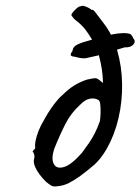

<svg xmlns="http://www.w3.org/2000/svg" viewBox="-20 -658 492 673"><path d="M180 -5Q167 -3 159.5 -7.5Q152 -12 141 -21Q128 -34 118 -47.5Q108 -61 102.5 -74.5Q97 -88 99 -99Q102 -108 100 -115Q98 -122 98 -122Q93 -127 95 -128.5Q97 -130 99 -134Q105 -135 103 -146Q102 -151 105 -166Q108 -181 115.5 -200Q123 -219 133 -235Q138 -245 148.5 -262Q159 -279 172.5 -296.5Q186 -314 198 -324Q221 -347 242 -359.5Q263 -372 285 -379Q307 -384 314.5 -384Q322 -384 337 -370Q339 -368 341 -368Q340 -415 327 -462.5Q314 -510 274 -561Q259 -577 248.5 -584.5Q238 -592 230 -605Q230 -608 235.5 -615Q241 -622 249 -629Q257 -636 263 -636Q268 -639 276 -636.5Q284 -634 291.5 -630Q299 -626 301 -623Q305 -627 314.5 -614.5Q324 -602 343 -577Q375 -536 391 -480.5Q407 -425 408 -364Q409 -303 395.5 -244.5Q382 -186 355 -138Q333 -100 310.5 -80.5Q288 -61 261 -41Q240 -26 221.5 -16.5Q203 -7 180 -5ZM267 -122Q282 -142 292.5 -157.5Q303 -173 312 -190.5Q321 -208 330 -233Q332 -244 332.5 -260.5Q333 -277 331.5 -291.5Q330 -306 324 -308Q312 -315 295 -312Q278 -309 260 -290Q229 -262 209.5 -224Q190 -186 170 -136Q159 -102 168.5 -83.5Q178 -65 204 -72.5Q230 -80 267 -122ZM281 -454Q272 -453 262.5 -454.5Q253 -456 243 -459Q229 -460 228 -465Q227 -470 234 -479Q235 -494 251.5 -502Q268 -510 306 -520Q326 -525 342 -529.5Q358 -534 374 -537.5Q390 -541 411 -542Q434 -542 439 -537Q444 -532 447 -524Q457 -513 447.5 -502Q438 -491 417 -492Q409 -490 387 -483Q365 -476 344 -473Q338 -467 321 -463Q304 -459 281 -454Z"/></svg>

Font: Caveat Medium
Style: Regular
Weight: 500
Designer: Pablo Impallari
Foundry: Pablo Impallari
Version: Version 2.000